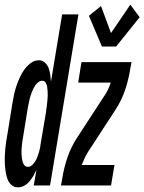

<svg xmlns="http://www.w3.org/2000/svg" viewBox="-45 -797 620 825"><path d="M32 8Q15 8 3.5 -3Q-8 -14 -13 -28Q-18 -42 -20.5 -58Q-23 -74 -24 -90Q-25 -106 -24.5 -122.5Q-24 -139 -22.5 -155.5Q-21 -172 -18.5 -188.5Q-16 -205 -13 -221L8 -351Q11 -370 15 -389Q19 -408 25 -426Q31 -444 39 -462Q47 -480 58.5 -496.5Q70 -513 86.5 -525.5Q103 -538 122 -538Q137 -538 148 -528Q159 -518 164 -504Q169 -490 171 -475.5Q173 -461 174 -446L222 -735H292L170 0H100L112 -68Q106 -55 99 -42.5Q92 -30 82 -18Q72 -6 59 1Q46 8 32 8ZM75 -80Q85 -80 93 -87.5Q101 -95 106.5 -104Q112 -113 115.5 -122.5Q119 -132 122 -141.5Q125 -151 127 -161Q129 -171 130 -181L152 -311Q153 -321 154.5 -330.5Q156 -340 157 -349.5Q158 -359 159 -368.5Q160 -378 160 -387.5Q160 -397 159.5 -406.5Q159 -416 157.5 -425Q156 -434 151 -442Q146 -450 137 -450Q128 -450 120.5 -444.5Q113 -439 108 -432Q103 -425 99 -417.5Q95 -410 92 -402Q89 -394 86.5 -386Q84 -378 82 -370Q80 -362 78.5 -353.5Q77 -345 75 -337L54 -207Q52 -198 51 -189Q50 -180 49 -171Q48 -162 47.5 -153Q47 -144 47.5 -135.5Q48 -127 49 -118Q50 -109 52.5 -101Q55 -93 60.5 -86.5Q66 -80 75 -80ZM393 -597 337 -729 389 -771 432 -655 515 -777 555 -723 454 -597ZM217 0 223 -33Q230 -77 245 -121Q260 -165 286 -205L402 -383Q412 -397 419 -412Q426 -427 431 -442H291L305 -530H520L514 -497Q507 -453 492 -409Q477 -365 451 -325L335 -147Q326 -133 319 -118Q312 -103 306 -88H447L432 0Z"/></svg>

Font: Iosevka Curly Semibold Oblique
Style: Regular
Weight: 600
Italic angle: -9°
Monospace: yes
Designer: Belleve Invis
Foundry: Belleve Invis
Version: Version 11.1.0; ttfautohint (v1.8.3)